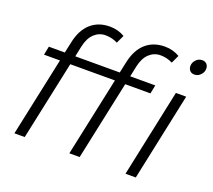

<svg xmlns="http://www.w3.org/2000/svg" viewBox="-122 -890 1168 1051"><g transform="rotate(20 461.5 -364.0)"><path d="M57 0 155 -460H62L72 -510H165L179 -575Q195 -650 239 -689Q283 -728 350 -728Q397 -728 436 -705L414 -658Q381 -675 343 -675Q306 -675 278 -649Q250 -623 239 -572L226 -510H485L499 -575Q515 -650 559 -689Q603 -728 670 -728Q717 -728 756 -705L734 -658Q701 -675 663 -675Q626 -675 598 -649Q570 -623 559 -572L546 -510H692L682 -460H535L437 0H377L475 -460H215L117 0ZM836 -676Q836 -696 851 -712Q866 -728 887 -728Q904 -728 913.5 -717.5Q923 -707 923 -691Q923 -671 908 -655Q893 -639 872 -639Q855 -639 845.5 -649.5Q836 -660 836 -676ZM704 0 812 -510H872L764 0Z"/></g></svg>

Font: Radio Canada Light
Style: Italic
Weight: 300
Italic angle: -12°
Designer: Charles Daoud, Etienne Aubert Bonn, Alexandre Saumier Demers, Jacques Le Bailly
Foundry: Radio-Canada
Version: Version 2.104; ttfautohint (v1.8.4.7-5d5b);gftools[0.9.28.de